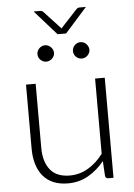

<svg xmlns="http://www.w3.org/2000/svg" viewBox="-58 -899 666 951"><g transform="rotate(-5 275.0 -423.5)"><path d="M468 -497.5V0H441.5Q429 0 427 -13L422.5 -87Q388 -44 342.8 -18Q297.5 8 242 8Q200.5 8 169.5 -5Q138.5 -18 118 -42.5Q97.5 -67 87 -101.5Q76.5 -136 76.5 -179.5V-497.5H124.5V-179.5Q124.5 -109.5 156.5 -69.8Q188.5 -30 254 -30Q302.5 -30 344.8 -54.8Q387 -79.5 420 -123.5V-497.5ZM187 -683.5Q195 -683.5 202.5 -680.2Q210 -677 215.8 -671.2Q221.5 -665.5 225 -658Q228.5 -650.5 228.5 -642Q228.5 -634 225 -626.8Q221.5 -619.5 215.8 -614Q210 -608.5 202.5 -605.2Q195 -602 187 -602Q178.5 -602 171.2 -605.2Q164 -608.5 158.2 -614Q152.5 -619.5 149.2 -626.8Q146 -634 146 -642Q146 -650.5 149.2 -658Q152.5 -665.5 158.2 -671.2Q164 -677 171.2 -680.2Q178.5 -683.5 187 -683.5ZM405.5 -855 296.5 -732.5H254L145.5 -855H179Q187 -855 192.5 -849.5L270.5 -765.5Q272 -764 273.5 -762.5Q275 -761 276 -759Q277.5 -761 278.8 -762.5Q280 -764 281.5 -765.5L359.5 -849.5Q365 -855 373 -855ZM363.5 -683.5Q371.5 -683.5 379 -680.2Q386.5 -677 392 -671.2Q397.5 -665.5 401 -658Q404.5 -650.5 404.5 -642Q404.5 -634 401 -626.8Q397.5 -619.5 392 -614Q386.5 -608.5 379 -605.2Q371.5 -602 363.5 -602Q355 -602 347.5 -605.2Q340 -608.5 334.5 -614Q329 -619.5 325.8 -626.8Q322.5 -634 322.5 -642Q322.5 -659 334.5 -671.2Q346.5 -683.5 363.5 -683.5Z"/></g></svg>

Font: Lato 2
Style: Regular
Weight: 300
Designer: Lukasz Dziedzic with Adam Twardoch and Botio Nikoltchev
Foundry: tyPoland Lukasz Dziedzic
Version: Version 2.015; 2015-08-06; http://www.latofonts.com/